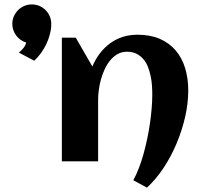

<svg xmlns="http://www.w3.org/2000/svg" viewBox="-20 -736 919 876"><path d="M838.9 -323.2Q838.9 -266.1 825 -204.1Q811 -142.1 786.1 -82.5Q761.2 -22.9 726.6 29.5Q691.9 82 650.4 120.1L588.4 86.4Q601.6 62 613.3 31.7Q625 1.5 634.5 -32.5Q644 -66.4 651.6 -102.5Q659.2 -138.7 664.3 -174.1Q669.4 -209.5 672.1 -242.9Q674.8 -276.4 674.8 -305.2Q674.8 -324.2 673.3 -345.9Q671.9 -367.7 667.2 -389.4Q662.6 -411.1 654.8 -431.2Q647 -451.2 634 -466.3Q621.1 -481.4 602.8 -490.7Q584.5 -500 559.6 -500Q535.2 -500 516.1 -489Q497.1 -478 482.4 -460.2Q467.8 -442.4 457.3 -419.4Q446.8 -396.5 440.2 -372.3Q433.6 -348.1 430.7 -324.7Q427.7 -301.3 427.7 -282.7V0H262.2V-564H325.7L401.4 -432.6Q415 -465.3 435.5 -492.2Q456.1 -519 481.9 -538.1Q507.8 -557.1 539.3 -567.4Q570.8 -577.6 607.4 -577.6Q666 -577.6 709.5 -558.6Q752.9 -539.6 781.7 -505.6Q810.5 -471.7 824.7 -425Q838.9 -378.4 838.9 -323.2ZM213.9 -627Q213.9 -604.5 208 -581.1Q202.1 -557.6 191.7 -535.6Q181.2 -513.7 167 -493.9Q152.8 -474.1 136.2 -459L65.9 -496.1Q76.2 -503.9 86.7 -516.6Q97.2 -529.3 99.1 -542Q85 -546.4 73.5 -554.7Q62 -563 53.7 -574.2Q45.4 -585.4 40.8 -598.9Q36.1 -612.3 36.1 -627Q36.1 -645 43.2 -661.4Q50.3 -677.7 62.3 -689.7Q74.2 -701.7 90.3 -708.7Q106.4 -715.8 125 -715.8Q143.6 -715.8 159.7 -709Q175.8 -702.1 188 -689.9Q200.2 -677.7 207 -661.6Q213.9 -645.5 213.9 -627Z"/></svg>

Font: Aclonica
Style: Regular
Weight: 400
Designer: Astigmatic (AOETI)
Foundry: Astigmatic (AOETI)
Version: Version 1.000